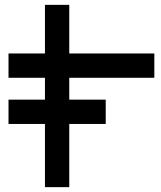

<svg xmlns="http://www.w3.org/2000/svg" viewBox="-20 -770 662 790"><path d="M415 -260H265V0H165V-260H15V-360H165V-450H15V-550H165V-750H265V-550H615V-450H265V-360H415Z"/></svg>

Font: Bruno Ace
Style: Regular
Weight: 400
Version: Version 1.100; ttfautohint (v1.8.4.7-5d5b);gftools[0.9.27]